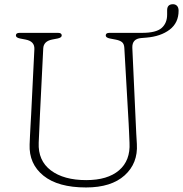

<svg xmlns="http://www.w3.org/2000/svg" viewBox="-20 -852 846 888"><path d="M575 -281 555 -631Q554 -649.5 543.8 -657.5Q533.5 -665.5 514 -669L488 -674Q469 -678 469 -688Q469 -700 486 -700H636.5Q702 -700 727.5 -722.5Q753 -745 753 -784.5V-804.5Q753 -832.5 780 -832.5Q791.5 -832.5 798.8 -824.8Q806 -817 806 -802.5Q806 -746.5 764.8 -715Q723.5 -683.5 657 -678L633 -676Q590.5 -672.5 592 -631L608 -281Q609 -257 610.2 -234Q611.5 -211 613 -186Q618.5 -97 556.5 -41Q494.5 15 378 15Q248.5 15 181 -39.5Q113.5 -94 117 -184Q117.5 -200.5 118.8 -226Q120 -251.5 121.5 -277.2Q123 -303 124 -321L139 -625Q140.5 -661 98.5 -669L72.5 -674Q53.5 -678 53.5 -688Q53.5 -700 70.5 -700H248.5Q265.5 -700 265.5 -688Q265.5 -678 246.5 -674L220.5 -669Q181.5 -661 180 -628L165 -326Q163 -285.5 161.8 -253.5Q160.5 -221.5 159 -192Q155.5 -109 215.2 -64Q275 -19 379 -19Q477.5 -19 530.5 -64.2Q583.5 -109.5 579 -192Q577.5 -223.5 576.8 -243.2Q576 -263 575 -281Z"/></svg>

Font: Fraunces 9pt SuperSoft Thin
Style: Regular
Weight: 100
Version: Version 1.000;[b76b70a41]